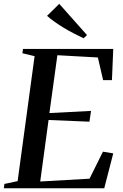

<svg xmlns="http://www.w3.org/2000/svg" viewBox="-34 -1004 654 1024"><path d="M-13.5 0 -10.5 -23 60 -38 150.5 -704.5 85.5 -720 88.5 -743H570L563 -576.5H516L488 -697.5L272 -709.5L229.5 -401L451.5 -412.5L443 -355L225 -364L180.5 -36L443.5 -51L515 -195L570 -186L522 0ZM412 -800Q387 -811.5 360 -825.5Q333 -839.5 307.2 -855Q281.5 -870.5 258.2 -887Q235 -903.5 217 -919.5L282 -983.5L430 -817Z"/></svg>

Font: Merriweather 120pt Medium
Style: Italic
Weight: 500
Italic angle: -7.8°
Version: Version 2.101